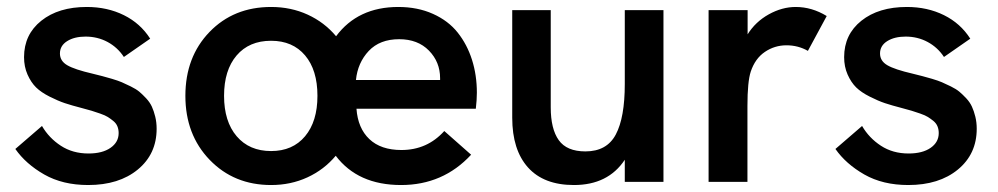

<svg xmlns="http://www.w3.org/2000/svg" viewBox="-20 -522 2864 551"><path d="M233 9Q160 9 107 -21.2Q54 -51.5 24 -94.5L100.5 -160.5Q120.5 -126 154.5 -103.8Q188.5 -81.5 234 -81.5Q274 -81.5 297.2 -97.8Q320.5 -114 320.5 -140Q320.5 -150.5 317 -159.2Q313.5 -168 305.2 -174.8Q297 -181.5 289.5 -186.2Q282 -191 267 -196.2Q252 -201.5 242.8 -204.2Q233.5 -207 214.5 -212Q185.5 -219.5 166 -226Q146.5 -232.5 122.2 -244.8Q98 -257 83.5 -271.2Q69 -285.5 59 -308Q49 -330.5 49 -358Q49 -423 98.5 -462.5Q148 -502 229 -502Q288 -502 335.5 -478.5Q383 -455 411 -411L335.5 -358.5Q317.5 -386 288.8 -401.5Q260 -417 225.5 -417Q193.5 -417 172.8 -404Q152 -391 152 -368.5Q152 -347 173 -334.8Q194 -322.5 246 -310.5Q264 -306 273.8 -303.5Q283.5 -301 301.2 -295.8Q319 -290.5 329.5 -286Q340 -281.5 355.2 -274Q370.5 -266.5 379.8 -258.8Q389 -251 399.5 -239.8Q410 -228.5 415.8 -216Q421.5 -203.5 425.5 -187.2Q429.5 -171 429.5 -152.5Q429.5 -80 375.5 -35.5Q321.5 9 233 9Z M1131 9Q1007 9 943.5 -75Q910 -35 862.2 -13Q814.5 9 758 9Q651.5 9 581.8 -63.2Q512 -135.5 512 -247Q512 -358.5 581.2 -430.2Q650.5 -502 758 -502Q815 -502 863 -480Q911 -458 944.5 -418Q1007 -502 1123 -502Q1178.5 -502 1222.5 -482.2Q1266.5 -462.5 1293.5 -428.5Q1320.5 -394.5 1334.5 -350.5Q1348.5 -306.5 1348.5 -256Q1348.5 -235.5 1345.5 -210H1003Q1007 -154 1040 -122.8Q1073 -91.5 1132 -91.5Q1206 -91.5 1255 -146L1332 -78Q1251.5 9 1131 9ZM758 -88.5Q820 -88.5 855.5 -131Q891 -173.5 891 -247Q891 -321 855.5 -363Q820 -405 758 -405Q695 -405 659 -362.8Q623 -320.5 623 -247Q623 -173.5 659.2 -131Q695.5 -88.5 758 -88.5ZM1001.5 -292.5H1243V-297.5Q1243 -344 1211 -376.8Q1179 -409.5 1125.5 -409.5Q1070 -409.5 1038.2 -375.8Q1006.5 -342 1001.5 -292.5Z M1627 9Q1540.5 9 1495.2 -41.5Q1450 -92 1450 -184V-493H1560.5V-214Q1560.5 -152 1583.5 -119.8Q1606.5 -87.5 1660 -87.5Q1721.5 -87.5 1747.2 -136Q1773 -184.5 1773 -281V-493H1884V0H1773V-63.5Q1725 9 1627 9Z M2013.5 0V-493H2125.5V-423.5Q2148 -459.5 2186.2 -480.8Q2224.5 -502 2263.5 -502Q2310 -502 2352.5 -476L2298.5 -376Q2270.5 -392 2237 -392Q2203 -392 2175 -373Q2147 -354 2134.5 -316.5Q2125 -287.5 2125 -218V0Z M2586.5 9Q2513.5 9 2460.5 -21.2Q2407.5 -51.5 2377.5 -94.5L2454 -160.5Q2474 -126 2508 -103.8Q2542 -81.5 2587.5 -81.5Q2627.5 -81.5 2650.8 -97.8Q2674 -114 2674 -140Q2674 -150.5 2670.5 -159.2Q2667 -168 2658.8 -174.8Q2650.5 -181.5 2643 -186.2Q2635.5 -191 2620.5 -196.2Q2605.5 -201.5 2596.2 -204.2Q2587 -207 2568 -212Q2539 -219.5 2519.5 -226Q2500 -232.5 2475.8 -244.8Q2451.5 -257 2437 -271.2Q2422.5 -285.5 2412.5 -308Q2402.5 -330.5 2402.5 -358Q2402.5 -423 2452 -462.5Q2501.5 -502 2582.5 -502Q2641.5 -502 2689 -478.5Q2736.5 -455 2764.5 -411L2689 -358.5Q2671 -386 2642.2 -401.5Q2613.5 -417 2579 -417Q2547 -417 2526.2 -404Q2505.5 -391 2505.5 -368.5Q2505.5 -347 2526.5 -334.8Q2547.5 -322.5 2599.5 -310.5Q2617.5 -306 2627.2 -303.5Q2637 -301 2654.8 -295.8Q2672.5 -290.5 2683 -286Q2693.5 -281.5 2708.8 -274Q2724 -266.5 2733.2 -258.8Q2742.5 -251 2753 -239.8Q2763.5 -228.5 2769.2 -216Q2775 -203.5 2779 -187.2Q2783 -171 2783 -152.5Q2783 -80 2729 -35.5Q2675 9 2586.5 9Z"/></svg>

Font: HK Grotesk SemiBold
Style: Regular
Weight: 600
Designer: Alfredo Marco Pradil
Foundry: Hanken Design Co.
Version: Version 3.001;FEAKit 1.0